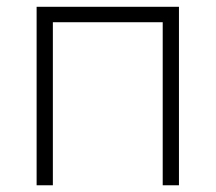

<svg xmlns="http://www.w3.org/2000/svg" viewBox="-20 -551 641 571"><path d="M137.2 0H88.9V-530.8H512.2V0H463.9V-484.9H137.2Z"/></svg>

Font: Zoram GWebM Light
Style: Regular
Weight: 300
Foundry: Ascender Corporation
Version: Version 1.000